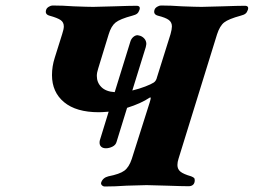

<svg xmlns="http://www.w3.org/2000/svg" viewBox="-20 -675 922 698"><path d="M881 -639Q878 -630 872.5 -625.5Q867 -621 855 -618Q811 -606 795 -593.5Q779 -581 769 -550L629 -98Q625 -86 625 -75Q625 -60 636 -51Q647 -42 675 -34Q682 -31 685 -28.5Q688 -26 688 -20Q688 -9 682 -3.5Q676 2 666 2Q643 2 587 0Q531 -2 513 -2Q494 -2 440 0Q398 3 361 3Q355 3 350.5 -1.5Q346 -6 348 -12Q354 -29 374 -34Q415 -42 432 -54.5Q449 -67 459 -97L524 -302Q528 -315 528 -318.5Q528 -322 524 -320Q493 -299 442 -283L404 -160Q401 -148 389 -142Q377 -136 365 -136Q354 -136 348 -141.5Q342 -147 342 -156Q342 -162 343 -165L375 -269Q351 -267 339 -267Q257 -267 213 -303.5Q169 -340 169 -402Q169 -434 179 -465L206 -551Q212 -569 212 -579Q212 -594 200.5 -602Q189 -610 160 -618Q142 -623 148 -640Q150 -646 157.5 -650.5Q165 -655 171 -655Q207 -655 248 -652Q300 -650 319 -650L395 -652Q453 -654 476 -654Q492 -654 487 -639Q484 -630 478.5 -625.5Q473 -621 461 -618Q416 -606 400 -593Q384 -580 375 -550L337 -426Q332 -411 332 -399Q332 -375 348.5 -358.5Q365 -342 397 -340L454 -524Q457 -534 464.5 -540.5Q472 -547 480 -547L485 -546Q496 -544 504 -535.5Q512 -527 512 -515Q512 -512 510 -504L461 -346Q486 -352 508 -360.5Q530 -369 539 -375Q548 -381 551 -395L600 -551Q605 -569 605 -579Q605 -594 593.5 -602.5Q582 -611 554 -618Q536 -623 542 -640Q544 -646 551.5 -650.5Q559 -655 565 -655Q601 -655 642 -652Q694 -650 713 -650L789 -652Q847 -654 870 -654Q886 -654 881 -639Z"/></svg>

Font: EB Garamond ExtraBold
Style: Italic
Weight: 800
Italic angle: -17.2°
Designer: Georg Duffner and Octavio Pardo
Foundry: Georg Duffner
Version: Version 1.000